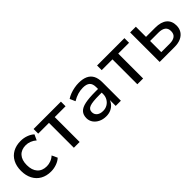

<svg xmlns="http://www.w3.org/2000/svg" viewBox="173 -1375 2258 2258"><g transform="rotate(-45 1302.5 -245.5)"><path d="M302 9Q227 9 171.5 -22.5Q116 -54 86 -112Q56 -170 56 -247Q56 -325 86 -382Q116 -439 171.5 -469.5Q227 -500 302 -500Q351 -500 396.5 -483.5Q442 -467 472 -439L440 -370Q412 -395 377.5 -408.5Q343 -422 310 -422Q235 -422 193.5 -376.5Q152 -331 152 -247Q152 -163 193.5 -116.5Q235 -70 310 -70Q342 -70 376.5 -82.5Q411 -95 439 -121L471 -52Q442 -24 396 -7.5Q350 9 302 9Z M688 0V-414H509V-491H964V-414H784V0Z M1220 9Q1168 9 1126.5 -11Q1085 -31 1061.5 -65Q1038 -99 1038 -141Q1038 -196 1068 -228.5Q1098 -261 1163 -274.5Q1228 -288 1334 -288H1393V-227H1337Q1281 -227 1241.5 -223Q1202 -219 1178.5 -210Q1155 -201 1144 -185.5Q1133 -170 1133 -147Q1133 -108 1161.5 -85Q1190 -62 1238 -62Q1278 -62 1309.5 -80.5Q1341 -99 1359.5 -131Q1378 -163 1378 -202V-316Q1378 -374 1350 -399.5Q1322 -425 1262 -425Q1219 -425 1176.5 -412.5Q1134 -400 1089 -373L1059 -441Q1087 -460 1122 -473Q1157 -486 1194.5 -493Q1232 -500 1268 -500Q1334 -500 1379 -479.5Q1424 -459 1447 -416.5Q1470 -374 1470 -306V0H1384V-109H1388Q1378 -75 1354.5 -48Q1331 -21 1297 -6Q1263 9 1220 9Z M1744 0V-414H1565V-491H2020V-414H1840V0Z M2115 0V-491H2210V-322H2363Q2459 -322 2509 -280.5Q2559 -239 2559 -162Q2559 -113 2535.5 -76.5Q2512 -40 2468.5 -20Q2425 0 2363 0ZM2210 -68H2350Q2405 -68 2436 -90.5Q2467 -113 2467 -162Q2467 -210 2436 -232Q2405 -254 2350 -254H2210Z"/></g></svg>

Font: Nunito Sans 10pt Medium
Style: Regular
Weight: 500
Designer: Vernon Adams
Foundry: Vernon Adams
Version: Version 3.101;gftools[0.9.27]